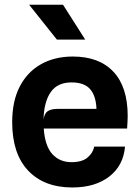

<svg xmlns="http://www.w3.org/2000/svg" viewBox="-20 -800 598 827"><path d="M291.5 7.5Q170 7.5 101.2 -65.2Q32.5 -138 32.5 -273.5Q32.5 -364.5 65.2 -427.5Q98 -490.5 156.8 -523.5Q215.5 -556.5 293.5 -556.5Q407 -556.5 468.5 -491Q530 -425.5 530 -300.5Q530 -287 529.2 -275Q528.5 -263 527.5 -246.5H168.5Q173.5 -171.5 205.2 -136.5Q237 -101.5 288 -101.5Q333 -101.5 356.5 -121Q380 -140.5 386 -168.5H518.5Q511.5 -86.5 450.5 -39.5Q389.5 7.5 291.5 7.5ZM227.5 -331H395.5Q393.5 -387 368.2 -416Q343 -445 288 -445Q227.5 -445 198.5 -403.2Q169.5 -361.5 167.5 -286Q171.5 -312 186 -321.5Q200.5 -331 227.5 -331ZM225 -629.5 105.5 -779.5H251.5L347 -629.5Z"/></svg>

Font: Spline Sans SemiBold
Style: Regular
Weight: 600
Designer: Eben Sorkin, Mirko Velimirovic
Foundry: Sorkin Type
Version: Version 1.000; ttfautohint (v1.8.3)